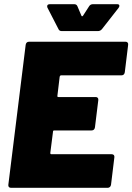

<svg xmlns="http://www.w3.org/2000/svg" viewBox="-20 -900 634 920"><path d="M562 -539H273Q268 -539 266 -533L255 -441Q254 -435 260 -435H439Q445 -435 448.5 -431Q452 -427 451 -420L435 -290Q434 -283 430 -279Q426 -275 419 -275H240Q234 -275 234 -269L221 -167Q221 -161 226 -161H515Q522 -161 525.5 -157Q529 -153 528 -146L512 -15Q511 -8 506.5 -4Q502 0 496 0H33Q26 0 22.5 -4Q19 -8 20 -15L103 -685Q104 -692 108 -696Q112 -700 119 -700H582Q588 -700 591.5 -696Q595 -692 594 -685L578 -554Q577 -547 573 -543Q569 -539 562 -539ZM206 -870Q206 -880 220 -880H335Q347 -880 351 -870L370 -825Q371 -822 373.5 -822Q376 -822 378 -825L407 -870Q413 -880 426 -880H541Q552 -880 552 -872Q552 -867 548 -862L469 -761Q461 -751 449 -751H276Q264 -751 260 -761L208 -862Q206 -865 206 -870Z"/></svg>

Font: Barlow Black
Style: Italic
Weight: 900
Italic angle: -7°
Designer: Jeremy Tribby
Foundry: Tribby Type
Version: Version 1.408